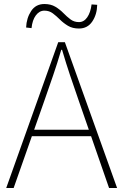

<svg xmlns="http://www.w3.org/2000/svg" viewBox="-20 -936 614 956"><path d="M11 0 270 -726H303L563 0H523L372 -435Q349 -501 329 -560.5Q309 -620 289 -688H285Q265 -620 244.5 -560.5Q224 -501 201 -435L48 0ZM123 -258V-290H447V-258ZM373 -794Q341 -794 318.5 -807.5Q296 -821 278.5 -838.5Q261 -856 243 -869.5Q225 -883 201 -883Q176 -883 158.5 -859.5Q141 -836 137 -796L110 -799Q112 -846 135 -881Q158 -916 201 -916Q233 -916 255.5 -902.5Q278 -889 295.5 -871Q313 -853 331 -839.5Q349 -826 373 -826Q398 -826 414.5 -850Q431 -874 436 -914L464 -912Q463 -864 439.5 -829Q416 -794 373 -794Z"/></svg>

Font: Noto Sans JP Thin Thin
Style: Regular
Weight: 250
Version: Version 2.004-H2;hotconv 1.0.118;makeotfexe 2.5.65603